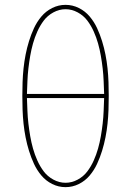

<svg xmlns="http://www.w3.org/2000/svg" viewBox="-20 -763 540 791"><path d="M250 8Q221 8 195 -5Q169 -18 150.5 -40Q132 -62 120 -88Q108 -114 99.5 -141.5Q91 -169 85.5 -197Q80 -225 77 -253.5Q74 -282 73 -310.5Q72 -339 72 -368Q72 -396 73 -424.5Q74 -453 77 -481.5Q80 -510 85.5 -538Q91 -566 99.5 -593.5Q108 -621 120 -647Q132 -673 150.5 -695Q169 -717 195 -730Q221 -743 250 -743Q279 -743 305 -730Q331 -717 349.5 -695Q368 -673 380 -647Q392 -621 400.5 -593.5Q409 -566 414.5 -538Q420 -510 423 -481.5Q426 -453 427 -424.5Q428 -396 428 -368Q428 -339 427 -310.5Q426 -282 423 -253.5Q420 -225 414.5 -197Q409 -169 400.5 -141.5Q392 -114 380 -88Q368 -62 349.5 -40Q331 -18 305 -5Q279 8 250 8ZM409 -376Q408 -403 407 -429Q406 -455 403 -481Q400 -507 395.5 -533Q391 -559 384 -584Q377 -609 366 -633.5Q355 -658 339.5 -678.5Q324 -699 300 -712Q276 -725 250 -725Q224 -725 200 -712Q176 -699 160.5 -678.5Q145 -658 134 -633.5Q123 -609 116 -584Q109 -559 104.5 -533Q100 -507 97 -481Q94 -455 93 -429Q92 -403 91 -376ZM250 -10Q276 -10 300 -23Q324 -36 339.5 -56.5Q355 -77 366 -101.5Q377 -126 384 -151Q391 -176 395.5 -202Q400 -228 403 -254Q406 -280 407 -306Q408 -332 409 -359H91Q92 -332 93 -306Q94 -280 97 -254Q100 -228 104.5 -202Q109 -176 116 -151Q123 -126 134 -101.5Q145 -77 160.5 -56.5Q176 -36 200 -23Q224 -10 250 -10Z"/></svg>

Font: Iosevka SS18 Thin
Style: Regular
Weight: 100
Monospace: yes
Designer: Belleve Invis
Foundry: Belleve Invis
Version: Version 25.1.1; ttfautohint (v1.8.4)